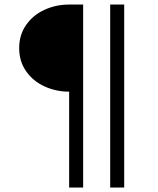

<svg xmlns="http://www.w3.org/2000/svg" viewBox="-20 -710 699 850"><path d="M286.1 -304.2Q228 -304.2 177.2 -327.4Q126.5 -350.6 95.7 -394.5Q64.9 -438.5 64.9 -497.1Q64.9 -555.7 95.7 -599.6Q126.5 -643.6 177.2 -666.7Q228 -689.9 286.1 -689.9H348.1V120.1H286.1ZM467.8 120.1V-689.9H529.8V120.1Z"/></svg>

Font: Acari Sans Light
Style: Regular
Weight: 300
Designer: Alfredo Marco Pradil and Stefan Peev
Foundry: Hanken Design Co.
Version: Version 1.045;January 11, 2019;FontCreator 11.5.0.2425 64-bi